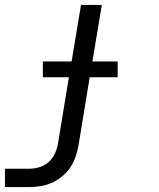

<svg xmlns="http://www.w3.org/2000/svg" viewBox="-23 -540 643 775"><path d="M-3 215V141H97Q117 141 138.5 134Q160 127 176 111.5Q192 96 200.5 75.5Q209 55 212 34L255 -228H150V-292H266L304 -520H388L350 -292H452V-228H339L294 46Q290 69 282.5 91.5Q275 114 261.5 134.5Q248 155 229 171Q210 187 188 197Q166 207 142.5 211Q119 215 97 215Z"/></svg>

Font: Iosevka Extended
Style: Italic
Weight: 400
Width: 7
Italic angle: -9°
Monospace: yes
Designer: Belleve Invis
Foundry: Belleve Invis
Version: Version 32.5.0; ttfautohint (v1.8.4)